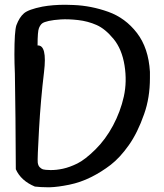

<svg xmlns="http://www.w3.org/2000/svg" viewBox="-20 -791 689 806"><path d="M158.2 -763.2Q201.2 -771 254.4 -771Q271 -771 289.1 -770Q362.3 -767.1 434.3 -741.5Q506.3 -715.8 554.9 -652.6Q603.5 -589.4 609.4 -489.7Q609.4 -476.1 609.4 -463.4Q609.4 -380.4 585 -312Q557.6 -233.4 520.5 -181.2Q483.4 -128.9 444.8 -99.1Q406.2 -69.3 362.3 -47.4Q318.4 -25.4 270.8 -15.6Q223.1 -5.9 190.4 -4.9H178.2Q151.9 -4.9 126.5 -7.8Q67.9 -32.2 46.4 -80.6Q45.4 -311 42.5 -481.4Q40.5 -526.9 40.5 -562Q40.5 -660.2 48.8 -685.1Q61.5 -718.8 80.6 -735.1Q99.6 -751.5 158.2 -763.2ZM137.7 -600.1Q178.7 -603 164.8 -488.3Q150.9 -373.5 143.8 -247.8Q136.7 -122.1 138.4 -108.9Q140.1 -95.7 146.7 -89.1Q153.3 -82.5 160.2 -80.1Q167 -77.6 191.7 -77.1Q216.3 -76.7 244.4 -82.8Q272.5 -88.9 304.7 -104.7Q336.9 -120.6 380.1 -163.1Q423.3 -205.6 454.6 -264.2Q485.8 -322.8 499.8 -385.7Q513.7 -448.7 502.7 -516.8Q491.7 -585 456.8 -627.4Q421.9 -669.9 385.5 -686Q349.1 -702.1 307.9 -706.8Q266.6 -711.4 235.6 -709.5Q204.6 -707.5 184.8 -703.1Q165 -698.7 157.2 -692.9Q149.4 -687 143.6 -673.3Q137.7 -659.7 137.7 -600.1Z"/></svg>

Font: Myanmar Kalay
Style: Regular
Weight: 400
Designer: Khon Soe Zaw Thu
Foundry: PaOh Unicode khonsoezawthu@gmail.com and @hotmail.com
Version: Version 1.20 December 6, 2016